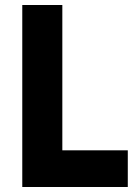

<svg xmlns="http://www.w3.org/2000/svg" viewBox="-20 -747 546 767"><path d="M69 0V-727H229V-146.5H490.5V0Z"/></svg>

Font: Spline Sans
Style: Bold
Weight: 700
Designer: Eben Sorkin, Mirko Velimirovic
Foundry: Sorkin Type
Version: Version 1.000; ttfautohint (v1.8.3)